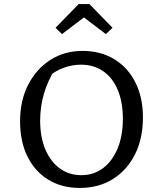

<svg xmlns="http://www.w3.org/2000/svg" viewBox="-20 -918 784 947"><path d="M373 9Q285 9 218.5 -31.5Q152 -72 115.5 -146Q79 -220 79 -320Q79 -422 119 -500Q159 -578 228.5 -622.5Q298 -667 387 -667Q476 -667 543.5 -626Q611 -585 648 -511Q685 -437 685 -339Q685 -235 646 -157Q607 -79 537 -35Q467 9 373 9ZM382 -54Q442 -54 488 -88.5Q534 -123 560 -185.5Q586 -248 586 -332Q586 -414 561 -474Q536 -534 489.5 -566.5Q443 -599 379 -599Q337 -599 295 -584Q253 -569 217 -538L253 -580Q178 -460 178 -323Q178 -242 203.5 -181.5Q229 -121 274.5 -87.5Q320 -54 382 -54ZM421 -898 535 -781 502 -750 394 -832 286 -750 254 -781 368 -898Z"/></svg>

Font: Piazzolla Thin Medium
Style: Regular
Weight: 500
Version: Version 2.005